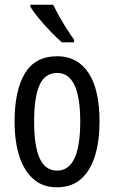

<svg xmlns="http://www.w3.org/2000/svg" viewBox="-20 -786 485 816"><path d="M403 -269Q403 -186 383.5 -123Q364 -60 324 -25Q284 10 221 10Q162 10 122 -25Q82 -60 62 -122.5Q42 -185 42 -269Q42 -402 86 -474.5Q130 -547 223 -547Q309 -547 356 -476.5Q403 -406 403 -269ZM125 -269Q125 -166 148.5 -113.5Q172 -61 223 -61Q321 -61 321 -269Q321 -476 223 -476Q171 -476 148 -424.5Q125 -373 125 -269ZM206 -766Q217 -743 232.5 -715.5Q248 -688 264.5 -662Q281 -636 295 -617V-606H243Q223 -623 196.5 -650.5Q170 -678 146 -707Q122 -736 109 -757V-766Z"/></svg>

Font: Noto Sans Sinhala UI ExtraCondensed
Style: Regular
Weight: 400
Width: 2
Designer: Jelle Bosma - Monotype Design Team
Foundry: Monotype Imaging Inc.
Version: Version 2.006; ttfautohint (v1.8.4.7-5d5b)